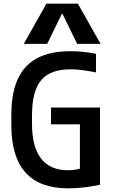

<svg xmlns="http://www.w3.org/2000/svg" viewBox="-20 -1020 640 1050"><path d="M353 10Q42 10 42 -335V-395Q42 -569 121.5 -654.5Q201 -740 363 -740Q399 -740 434 -736.5Q469 -733 505 -726V-624Q465 -632 431.5 -636.5Q398 -641 366 -641Q255 -641 205 -581.5Q155 -522 155 -388V-343Q155 -217 204.5 -153Q254 -89 351 -89Q381 -89 408.5 -95.5Q436 -102 464 -117L417 -57V-340H259V-432H527V-10Q489 -1 442 4.5Q395 10 353 10ZM110 -780 234 -1000H406L530 -780H402L322 -944H318L238 -780Z"/></svg>

Font: M PLUS Code Latin Expanded Medium
Style: Regular
Weight: 500
Width: 7
Designer: Coji Morishita
Foundry: UNDERFOREST DESIGN
Version: Version 1.002; ttfautohint (v1.8.3)